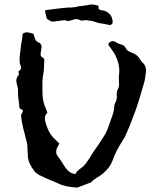

<svg xmlns="http://www.w3.org/2000/svg" viewBox="-20 -846 722 866"><path d="M76.2 -388.7 76.7 -387.2 78.1 -388.7ZM103 -258.8 101.6 -258.3 100.6 -257.3 103.5 -255.4 104.5 -257.3ZM182.1 -313Q182.1 -307.1 183.6 -299.8L187.5 -286.6Q199.2 -248 219.7 -226.1L233.4 -212.4L247.6 -198.7L242.2 -188L236.8 -177.7Q233.4 -168.9 233.4 -161.1Q233.4 -149.9 240.7 -141.1Q248.5 -131.3 258.8 -115.2L267.1 -102.1L275.9 -88.9Q293.9 -63.5 320.3 -61Q325.2 -74.2 345.7 -87.9Q358.9 -97.2 369.1 -111.3Q375 -119.1 383.8 -132.8L397.5 -155.3L415.5 -181.2L433.1 -207L444.3 -224.6L455.1 -242.2Q466.3 -262.7 470.7 -279.3L478.5 -300.8L486.3 -322.8Q495.1 -348.6 495.6 -367.2Q495.6 -374 500.5 -383.8Q507.3 -397 507.3 -410.6Q507.3 -413.6 506.8 -417Q506.3 -419.4 506.3 -422.4Q506.3 -434.1 513.7 -447.8Q517.1 -455.1 517.1 -467.3Q517.1 -471.7 516.6 -476.1L516.1 -492.2V-498Q516.1 -503.4 516.6 -507.8Q518.1 -517.6 518.1 -527.8Q518.1 -561.5 499.5 -598.1Q496.6 -605 489.3 -614.7L478 -630.9L471.2 -639.6Q468.8 -643.1 468.8 -646Q468.8 -650.9 474.6 -655.3Q479 -659.2 485.8 -660.2Q487.8 -660.6 489.3 -660.6Q494.6 -660.6 498.5 -658.2Q516.1 -647 531.2 -644Q536.1 -643.1 540.5 -638.2Q544.9 -634.3 546.9 -629.4Q553.7 -615.2 573.2 -608.9Q599.6 -600.1 610.8 -579.6Q615.7 -570.8 620.1 -566.9Q638.7 -551.3 638.7 -528.3Q638.7 -524.9 638.2 -521.5L634.8 -496.1Q632.8 -481.4 629.4 -470.7L606.9 -394.5Q593.8 -351.6 580.6 -319.3L564.5 -277.3L546.4 -235.4Q543.9 -229 538.6 -220.7L529.8 -206.5Q501.5 -162.1 487.8 -122.1Q476.1 -89.8 443.8 -63Q439 -58.6 430.7 -53.2L416.5 -44.4Q398.9 -33.7 391.6 -23.9L330.6 -0.5L327.6 0H323.7Q269 -4.4 243.7 -18.1Q235.4 -22.5 225.1 -26.4L206.5 -33.7Q185.5 -42 156.2 -57.1Q142.6 -64.5 136.2 -72.8Q107.9 -108.9 106 -138.7L104.5 -163.1L103.5 -187.5Q103.5 -193.8 101.1 -203.1L97.2 -218.3L90.8 -244.1L84 -270.5Q76.7 -300.8 75.2 -323.2V-324.2Q75.2 -329.1 78.6 -335L81.5 -339.8L83.5 -345.2V-345.7Q83.5 -349.1 76.2 -353Q72.3 -355 70.3 -356.4Q67.4 -358.9 67.4 -361.8L66.4 -376L64.5 -389.6Q61.5 -407.7 61.5 -417.5L61 -441.9Q60.1 -455.6 56.2 -465.8Q53.7 -473.6 53.7 -481Q53.7 -495.1 62.5 -505.9Q65.4 -509.3 65.4 -513.2Q65.4 -516.1 63.5 -519V-522.5Q64.5 -524.9 65.4 -525.9Q75.2 -531.7 75.2 -540.5Q75.2 -544.9 72.8 -550.3Q68.4 -560.1 68.4 -572.8V-584.5L69.3 -595.7Q71.3 -615.7 75.2 -644L79.6 -668.9L82.5 -693.8Q91.3 -700.2 101.6 -700.2Q104 -700.2 106 -699.7Q110.8 -699.2 117.7 -697.3L130.9 -693.4L133.3 -685.5L136.2 -677.2Q139.2 -661.1 153.3 -654.8Q167.5 -648.9 167.5 -635.3Q167.5 -632.3 167 -629.4L163.1 -603V-600.1Q163.1 -590.3 172.9 -586.4Q175.8 -585 177.7 -582Q179.7 -579.6 179.7 -577.6V-576.7L178.7 -545.9Q178.2 -528.3 175.8 -515.6Q172.4 -499.5 171.4 -477.1V-432.6Q171.4 -389.2 185.5 -359.4L189.5 -348.6L193.8 -337.4Q182.1 -327.1 182.1 -313ZM472.7 -784.7Q485.8 -773.4 488.3 -748Q488.3 -745.6 487.3 -741.7Q486.3 -738.8 484.9 -737.3Q479.5 -732.9 474.6 -732.9Q472.7 -732.9 470.7 -733.9Q462.4 -735.8 449.2 -738.3L427.7 -741.7L414.1 -745.6L400.4 -750L395 -751.5Q392.6 -752.4 390.6 -752.4H386.2Q380.9 -752.4 374.5 -754.4Q372.1 -755.4 368.7 -755.4Q364.3 -755.4 357.9 -753.9Q353.5 -752.9 349.6 -752.9Q343.3 -752.9 338.4 -756.3Q332.5 -759.8 324.7 -759.8Q316.9 -759.8 307.1 -756.3Q296.4 -751.5 287.6 -751.5Q280.3 -751.5 274.4 -754.4Q272.5 -755.4 270 -755.4L266.1 -754.4L221.2 -748.5H218.8Q213.9 -748.5 208 -751Q205.1 -752.4 200.2 -755.4L196.3 -758.3L191.4 -761.2L187.5 -776.4L184.1 -790.5L183.6 -794.4V-797.4L185.1 -799.3L186.5 -800.3L239.7 -807.1L255.9 -809.1L271.5 -810.5L285.6 -812H299.8Q316.9 -813 328.1 -815.9Q336.4 -818.8 353 -819.8L365.2 -821.3L377.4 -823.2Q384.3 -825.7 392.6 -825.7Q406.7 -825.7 424.8 -819.8Q424.8 -815.4 424.3 -806.2Q428.7 -802.7 434.1 -800.8L439.5 -799.3L444.8 -798.8Q459 -796.4 472.7 -784.7Z"/></svg>

Font: Kurland
Style: Regular
Weight: 400
Designer: GGBot
Version: 0.22